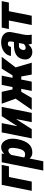

<svg xmlns="http://www.w3.org/2000/svg" viewBox="1276 -1856 781 3378"><g transform="rotate(-90 1667.0 -167.5)"><path d="M428.7 -401.4H241.2L161.1 0H-2L103.5 -528.3H454.1Z M585.4 -135.3Q600.1 -116.7 641.1 -116.7Q682.1 -117.2 706.1 -149.4Q730 -181.6 742.7 -243.2L744.6 -253.4Q774.9 -411.1 707.5 -411.1Q664.6 -411.1 630.4 -360.4ZM762.7 -538.1Q848.1 -538.1 889.6 -456.1Q931.2 -374 907.2 -253.4L905.3 -243.2Q879.4 -116.2 822.3 -52.7Q765.1 10.7 672.4 10.3Q604.5 10.3 566.4 -38.6L518.1 203.1H355L501 -528.3H653.8L649.4 -483.9Q701.7 -538.1 762.7 -538.1Z M1311.5 -528.3H1475.1L1369.6 0H1206.1L1259.8 -269.5L1256.8 -270.5L1084 0H920.4L1025.9 -528.3H1189.5L1135.7 -259.3L1138.7 -258.3Z M2009.8 -184.6H1955.6L1918.9 0H1755.9L1792.5 -184.6H1740.2L1632.8 0H1422.9L1619.6 -284.2L1531.2 -528.3H1739.7L1782.2 -338.4H1823.2L1861.3 -528.3H2024.4L1986.3 -338.4H2029.8L2147.5 -528.3H2353L2354.5 -525.9L2169.9 -284.2L2252.9 0H2043.5Z M2511.7 -107.4Q2550.8 -107.4 2582 -139.6L2599.1 -225.1H2549.8Q2519.5 -225.6 2501 -206.1Q2482.4 -186.5 2477.1 -160.2Q2471.7 -133.8 2481.9 -120.6Q2492.2 -107.4 2511.7 -107.4ZM2565.9 -313H2616.7L2624.5 -350.6Q2631.3 -387.2 2622.1 -403.8Q2612.8 -420.4 2585 -420.4Q2539.6 -420.4 2529.8 -365.2L2372.1 -365.7L2371.1 -368.7Q2383.8 -446.3 2451.2 -492.2Q2518.6 -538.1 2612.3 -538.1Q2706.1 -538.1 2755.9 -488.3Q2805.7 -438.5 2788.1 -349.6L2748.5 -150.4Q2732.4 -71.3 2745.6 0L2584.5 -0.5Q2576.2 -28.8 2575.2 -59.6Q2516.1 10.3 2444.8 10.3Q2373.5 9.8 2335.9 -34.2Q2297.9 -78.1 2313.5 -155.3Q2344.7 -313 2565.9 -313Z M3311 -402.3H3158.7L3078.6 0H2915L2995.1 -402.3H2845.2L2870.1 -528.3H3335.9Z"/></g></svg>

Font: Roboto-BlackItalic
Style: Italic
Weight: 900
Italic angle: -12°
Designer: Google
Version: Version 1.100141; 2013